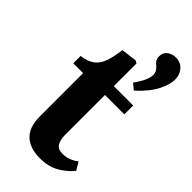

<svg xmlns="http://www.w3.org/2000/svg" viewBox="-265 -905 981 981"><g transform="rotate(45 226.0 -414.0)"><path d="M248 14Q175 14 135.5 -23Q96 -60 96 -139V-450H25V-503Q70 -509 96 -528Q122 -547 135 -583Q148 -619 155 -675L239 -686L254 -678V-514H394V-450H254V-164Q254 -126 267 -105Q280 -84 314 -84Q359 -84 399 -115L424 -72Q392 -33 349 -9.5Q306 14 248 14ZM342.8 -570.1 310.7 -596.4Q337 -633.5 346.7 -656.9Q356.5 -680.3 356.5 -697.8Q356.5 -721.2 334.1 -740.7Q323.3 -748.5 316.5 -758.8Q309.7 -769 309.7 -785.6Q309.7 -812.9 329.2 -827.5Q348.7 -842.1 375 -842.1Q410.1 -842.1 431.1 -817.8Q452.1 -793.4 452.1 -759.2Q452.1 -723.2 427.2 -673.9Q402.3 -624.7 342.8 -570.1Z"/></g></svg>

Font: Literata 36pt
Style: Bold
Weight: 700
Designer: Latin by Veronika Burian and Jose Scaglione. Greek by Irene Vlachou. Cyrillic by Vera Evstafieva.
Foundry: TypeTogether
Version: Version 3.002